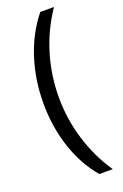

<svg xmlns="http://www.w3.org/2000/svg" viewBox="-167 -767 627 975"><g transform="rotate(-20 147.0 -280.0)"><path d="M46 -276Q46 -402 82.5 -516Q119 -630 190 -718H264Q198 -621 164 -508.5Q130 -396 130 -277Q130 -160 164.5 -47.5Q199 65 263 158H190Q118 72 82 -40Q46 -152 46 -276Z"/></g></svg>

Font: Noto Sans Thai Cond
Style: Regular
Weight: 400
Width: 3
Designer: Monotype Design Team
Foundry: Monotype Imaging Inc.
Version: Version 2.002; ttfautohint (v1.8.4.7-5d5b)